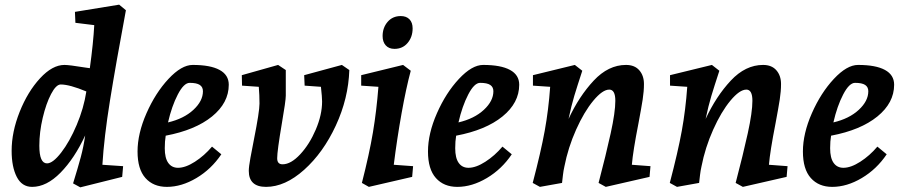

<svg xmlns="http://www.w3.org/2000/svg" viewBox="-20 -790 3877 825"><path d="M30 -142Q30 -223 64.5 -309.5Q99 -396 152 -453.5Q205 -511 257 -511Q277 -511 345 -500L366 -497Q381 -606 385 -682L304 -692L302 -739L492 -770L521 -746Q478 -516 452.5 -357.5Q427 -199 420 -82L509 -76L505 -30L325 15L294 -2Q315 -70 327 -114.5Q339 -159 346 -208Q300 -109 240 -48Q180 13 118 13Q74 13 52 -30Q30 -73 30 -142ZM182 -88Q207 -88 243 -134.5Q279 -181 309.5 -253Q340 -325 351 -397Q279 -427 241 -427Q221 -427 199.5 -386Q178 -345 163.5 -283.5Q149 -222 149 -164Q149 -88 182 -88Z M571 -139Q571 -216 609.5 -303.5Q648 -391 704 -451Q760 -511 808 -511Q884 -511 923.5 -489.5Q963 -468 963 -426Q963 -348 891 -289.5Q819 -231 692 -207Q688 -183 688 -153Q688 -111 703 -90Q718 -69 745 -69Q777 -69 817.5 -95Q858 -121 891 -160L931 -127Q888 -63 824 -25Q760 13 697 13Q639 13 605 -25Q571 -63 571 -139ZM852 -398Q852 -416 838.5 -425Q825 -434 795 -434Q770 -434 744 -384Q718 -334 702 -264Q770 -280 811 -318Q852 -356 852 -398Z M1049 -56Q1049 -73 1056 -111.5Q1063 -150 1071 -190Q1095 -310 1095 -345Q1095 -381 1092 -417L1020 -422L1019 -467L1175 -511L1208 -489V-379Q1208 -357 1191 -259Q1171 -141 1171 -110Q1171 -84 1194 -84Q1230 -84 1270 -127Q1310 -170 1337 -233.5Q1364 -297 1364 -354Q1364 -372 1359 -417L1289 -422L1287 -467L1449 -511L1481 -489Q1477 -367 1423 -250.5Q1369 -134 1287 -60.5Q1205 13 1123 13Q1049 13 1049 -56Z M1606 -417 1532 -422V-467L1712 -511L1745 -486Q1725 -412 1705.5 -303Q1686 -194 1672 -82L1755 -76L1751 -30L1565 13L1535 -4Q1567 -129 1582.5 -221.5Q1598 -314 1606 -417ZM1624 -635Q1624 -671 1645.5 -696Q1667 -721 1702 -721Q1726 -721 1739.5 -707Q1753 -693 1753 -668Q1753 -631 1731.5 -605.5Q1710 -580 1675 -580Q1651 -580 1637.5 -595Q1624 -610 1624 -635Z M1819 -139Q1819 -216 1857.5 -303.5Q1896 -391 1952 -451Q2008 -511 2056 -511Q2132 -511 2171.5 -489.5Q2211 -468 2211 -426Q2211 -348 2139 -289.5Q2067 -231 1940 -207Q1936 -183 1936 -153Q1936 -111 1951 -90Q1966 -69 1993 -69Q2025 -69 2065.5 -95Q2106 -121 2139 -160L2179 -127Q2136 -63 2072 -25Q2008 13 1945 13Q1887 13 1853 -25Q1819 -63 1819 -139ZM2100 -398Q2100 -416 2086.5 -425Q2073 -434 2043 -434Q2018 -434 1992 -384Q1966 -334 1950 -264Q2018 -280 2059 -318Q2100 -356 2100 -398Z M2344 -417 2270 -422V-467L2450 -511L2482 -486Q2460 -419 2447.5 -377.5Q2435 -336 2423 -279Q2468 -376 2531 -443.5Q2594 -511 2670 -511Q2707 -511 2727 -488Q2747 -465 2747 -429Q2747 -398 2741.5 -362.5Q2736 -327 2723 -258Q2700 -141 2695 -82L2775 -76L2771 -30L2583 13L2552 -4Q2584 -126 2604 -217Q2624 -308 2624 -357Q2624 -405 2598 -405Q2569 -405 2529.5 -357.5Q2490 -310 2455.5 -233Q2421 -156 2405 -74Q2401 -56 2399 -38.5Q2397 -21 2395 -4L2300 13L2269 -4Q2304 -137 2320.5 -227.5Q2337 -318 2344 -417Z M2933 -417 2859 -422V-467L3039 -511L3071 -486Q3049 -419 3036.5 -377.5Q3024 -336 3012 -279Q3057 -376 3120 -443.5Q3183 -511 3259 -511Q3296 -511 3316 -488Q3336 -465 3336 -429Q3336 -398 3330.5 -362.5Q3325 -327 3312 -258Q3289 -141 3284 -82L3364 -76L3360 -30L3172 13L3141 -4Q3173 -126 3193 -217Q3213 -308 3213 -357Q3213 -405 3187 -405Q3158 -405 3118.5 -357.5Q3079 -310 3044.5 -233Q3010 -156 2994 -74Q2990 -56 2988 -38.5Q2986 -21 2984 -4L2889 13L2858 -4Q2893 -137 2909.5 -227.5Q2926 -318 2933 -417Z M3430 -139Q3430 -216 3468.5 -303.5Q3507 -391 3563 -451Q3619 -511 3667 -511Q3743 -511 3782.5 -489.5Q3822 -468 3822 -426Q3822 -348 3750 -289.5Q3678 -231 3551 -207Q3547 -183 3547 -153Q3547 -111 3562 -90Q3577 -69 3604 -69Q3636 -69 3676.5 -95Q3717 -121 3750 -160L3790 -127Q3747 -63 3683 -25Q3619 13 3556 13Q3498 13 3464 -25Q3430 -63 3430 -139ZM3711 -398Q3711 -416 3697.5 -425Q3684 -434 3654 -434Q3629 -434 3603 -384Q3577 -334 3561 -264Q3629 -280 3670 -318Q3711 -356 3711 -398Z"/></svg>

Font: Andada Pro
Style: Bold Italic
Weight: 700
Italic angle: -7°
Designer: Carolina Giovagnoli
Foundry: Huerta Tipografica
Version: Version 3.005; ttfautohint (v1.8.4)